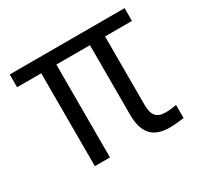

<svg xmlns="http://www.w3.org/2000/svg" viewBox="-123 -667 849 827"><g transform="rotate(-30 302.0 -253.5)"><path d="M16.6 -461.9Q16.6 -477.5 16.6 -525.4Q159.2 -525.4 587.9 -525.4Q587.9 -509.8 587.9 -461.9Q554.7 -461.9 454.1 -461.9Q454.1 -376 454.1 -120.1Q454.1 -83 468.8 -65.4Q483.4 -47.9 516.6 -47.9Q544.9 -47.9 571.3 -53.7Q571.3 -32.2 571.3 11.7Q526.4 17.6 501 17.6Q436.5 17.6 408.2 -15.6Q378.9 -47.9 378.9 -116.2Q378.9 -231.4 378.9 -461.9Q336.9 -461.9 211.9 -461.9Q211.9 -346.7 211.9 0Q193.4 0 136.7 0Q136.7 -115.2 136.7 -461.9Q106.4 -461.9 16.6 -461.9Z"/></g></svg>

Font: Gothic A1
Style: Regular
Weight: 400
Designer: HanYang I&C Co.,Ltd.
Version: Version 2.50